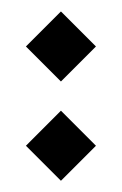

<svg xmlns="http://www.w3.org/2000/svg" viewBox="-20 -302 216 340"><path d="M25.9 -219.7 87.9 -281.7 149.9 -219.7 87.9 -157.7ZM25.9 -43.9 87.9 -106 149.9 -43.9 87.9 18.1Z"/></svg>

Font: Estedad
Style: regular
Weight: 400
Version: Version 0.7(Beta10)